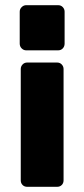

<svg xmlns="http://www.w3.org/2000/svg" viewBox="-20 -538 324 740"><path d="M200 -297Q211 -297 218 -289.5Q225 -282 225 -272V157Q225 168 218 175Q211 182 200 182H85Q74 182 67 175Q60 168 60 157V-272Q60 -282 67 -289.5Q74 -297 85 -297ZM204 -518Q215 -518 222 -510.5Q229 -503 229 -493V-370Q229 -359 222 -351.5Q215 -344 204 -344H81Q71 -344 63.5 -351.5Q56 -359 56 -370V-493Q56 -503 63.5 -510.5Q71 -518 81 -518Z"/></svg>

Font: Rubik Light
Style: Bold
Weight: 700
Version: Version 2.104